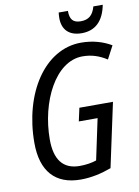

<svg xmlns="http://www.w3.org/2000/svg" viewBox="-99 -973 756 1047"><g transform="rotate(-10 279.5 -449.0)"><path d="M406 -775C481 -775 528 -820 545 -908H493C480 -861 456 -840 412 -840C369 -840 352 -861 352 -908H301C300 -899 299 -888 299 -877C299 -814 335 -775 406 -775ZM262 10C321 10 378 -3 432 -23L508 -377H322L306 -304H410L362 -78C335 -69 304 -64 269 -64C177 -64 133 -123 133 -234C133 -442 236 -650 387 -650C437 -650 479 -636 521 -609L559 -681C515 -707 459 -725 392 -725C190 -725 47 -505 47 -230C47 -74 121 10 262 10Z"/></g></svg>

Font: Noto Sans Condensed
Style: Italic
Weight: 400
Width: 3
Italic angle: -12°
Designer: Monotype Design Team
Foundry: Monotype Imaging Inc.
Version: Version 2.013